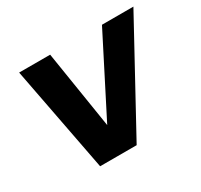

<svg xmlns="http://www.w3.org/2000/svg" viewBox="-111 -639 820 783"><g transform="rotate(-30 298.5 -248.0)"><path d="M154 0 59 -496H205L263 -131L449 -496H597L326 0Z"/></g></svg>

Font: DM Sans 24pt ExtraBold
Style: Italic
Weight: 800
Italic angle: -10°
Designer: Colophon Foundry, Jonny Pinhorn
Foundry: Colophon Foundry
Version: Version 4.004;gftools[0.9.30]